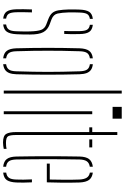

<svg xmlns="http://www.w3.org/2000/svg" viewBox="208 -1048 845 1302"><g transform="rotate(90 631.0 -397.5)"><path d="M43.5 -85Q43 -107 43 -133Q43 -159 44.5 -191H64.5Q63 -159.5 63.2 -134Q63.5 -108.5 63.5 -85Q64.5 -50 73.5 -34.8Q82.5 -19.5 106.5 -16V4Q71.5 0 58 -21.2Q44.5 -42.5 43.5 -85ZM146.5 4V-16Q171 -19.5 181.2 -34.8Q191.5 -50 192.5 -85Q193 -101 193.5 -117.5Q194 -134 194 -149.8Q194 -165.5 193.5 -179Q192 -228.5 183.2 -253.2Q174.5 -278 144.5 -289L110.5 -302Q82 -313 68.5 -328.8Q55 -344.5 50.5 -371.2Q46 -398 44.5 -442Q44 -461.5 44.5 -478Q45 -494.5 45.5 -514Q47 -557 60.2 -578.5Q73.5 -600 108.5 -604V-584Q84.5 -580.5 75.5 -565Q66.5 -549.5 65.5 -514Q65 -493 64.5 -476.5Q64 -460 64.5 -442Q66 -394 72.2 -365.5Q78.5 -337 111.5 -324L146.5 -311Q182.5 -297.5 198.5 -268.2Q214.5 -239 214.5 -179Q214.5 -157.5 214.2 -132.2Q214 -107 212.5 -85Q210 -42.5 196 -21.2Q182 0 146.5 4ZM190.5 -410Q191.5 -431 191.8 -449Q192 -467 191.8 -483Q191.5 -499 191.5 -514Q191 -549.5 181.8 -565Q172.5 -580.5 148.5 -584V-604Q184 -600 197.5 -578.5Q211 -557 211.5 -514Q211.5 -500 211.8 -484.2Q212 -468.5 211.8 -450Q211.5 -431.5 210.5 -410Z M308 -85Q306.5 -138.5 305.8 -192.2Q305 -246 305 -299.5Q305 -353 305.8 -406.8Q306.5 -460.5 308 -514Q309.5 -557 324.8 -578.5Q340 -600 376 -604V-584Q350.5 -580.5 339.8 -565Q329 -549.5 328 -514Q326 -450.5 325.2 -399Q324.5 -347.5 324.5 -299.5Q324.5 -251.5 325.2 -200Q326 -148.5 328 -85Q329 -50 340.2 -34.8Q351.5 -19.5 376 -16V4Q340 0 324.8 -21.2Q309.5 -42.5 308 -85ZM416 4V-16Q441 -19.5 452 -34.8Q463 -50 464 -85Q466 -148.5 467 -200Q468 -251.5 468 -299.5Q468 -347.5 467 -399Q466 -450.5 464 -514Q463 -549.5 452.2 -565Q441.5 -580.5 416 -584V-604Q440 -601.5 454.5 -591Q469 -580.5 476 -561.8Q483 -543 484 -514Q485.5 -460.5 486.2 -406.8Q487 -353 487 -299.5Q487 -246 486.2 -192.2Q485.5 -138.5 484 -85Q483 -57 476 -38.2Q469 -19.5 454.5 -9.2Q440 1 416 4Z M595 0V-800H615V0Z M705 -738V-800H785V-738ZM735 0V-600H755V0Z M844 -580V-600H876V-770H896V-85Q896 -44 904.5 -29.5Q913 -15 949 -15Q965 -15 972.2 -16Q979.5 -17 990 -19V0Q980.5 2 969.5 3.5Q958.5 5 947 5Q902 5 889 -16Q876 -37 876 -85V-580ZM926 -580V-600H980V-580Z M1042 -85Q1041 -138.5 1040.5 -192.2Q1040 -246 1040 -299.5Q1040 -353 1040.5 -406.8Q1041 -460.5 1042 -514Q1043 -557 1059 -578.2Q1075 -599.5 1111 -604V-583.5Q1085.5 -579.5 1074.2 -563Q1063 -546.5 1062 -514Q1061 -450.5 1060.5 -399.2Q1060 -348 1060 -300.2Q1060 -252.5 1060.5 -200.8Q1061 -149 1062 -85Q1063 -50 1074.2 -34.5Q1085.5 -19 1111 -16V4Q1074 0 1058.5 -21.2Q1043 -42.5 1042 -85ZM1151 4V-16.5Q1175.5 -20 1186.2 -35.2Q1197 -50.5 1198 -85Q1199 -107.5 1198.8 -133.2Q1198.5 -159 1197 -191H1217Q1218.5 -159 1218.8 -133Q1219 -107 1218 -85Q1216 -42.5 1202 -21.2Q1188 0 1151 4ZM1090 -292V-312H1198Q1199 -356.5 1199.2 -395.5Q1199.5 -434.5 1199.2 -464.8Q1199 -495 1198 -514Q1196 -546.5 1185.2 -563Q1174.5 -579.5 1151 -584V-604Q1185 -599.5 1200.5 -578.5Q1216 -557.5 1218 -514Q1218.5 -496 1219 -465Q1219.5 -434 1219.2 -390.5Q1219 -347 1217 -292Z"/></g></svg>

Font: Big Shoulders Stencil Thin
Style: Regular
Weight: 100
Designer: Patric King
Foundry: XO Type Co
Version: Version 2.001